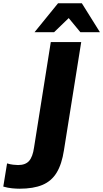

<svg xmlns="http://www.w3.org/2000/svg" viewBox="-86 -961 628 1168"><path d="M32 187Q14 187 -12.5 184.5Q-39 182 -66 174L-43 33Q-24 39 -5.5 41Q13 43 24 43Q69 43 91 18Q113 -7 121 -63L223 -705H408L303 -47Q290 38 258.5 89.5Q227 141 172 164Q117 187 32 187ZM124 -765 267 -941H412L522 -765H403L332 -851L243 -765Z"/></svg>

Font: Mulish ExtraLight Black
Style: Italic
Weight: 900
Italic angle: -9°
Version: Version 3.603